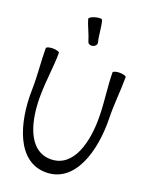

<svg xmlns="http://www.w3.org/2000/svg" viewBox="-209 -1244 1088 1400"><g transform="rotate(20 335.0 -544.5)"><path d="M236 -1107C251 -1053 279 -1004 294 -951C298 -935 317 -927 336 -933C354 -938 366 -954 362 -969C348 -1023 349 -1080 334 -1133C332 -1142 308 -1143 281 -1135C254 -1128 234 -1115 236 -1107ZM18 -800C18 -694 31 -588 28 -481C22 -221 104 51 328 51C552 51 634 -221 628 -481C625 -588 638 -694 638 -800C637 -809 615 -816 587 -816C558 -816 536 -808 536 -800C537 -692 554 -586 556 -479C562 -271 506 -51 328 -51C150 -51 94 -271 100 -479C102 -586 119 -692 120 -800C120 -808 98 -816 69 -816C41 -816 19 -809 18 -800Z"/></g></svg>

Font: Nupuram Condensed Medium
Style: Regular
Weight: 500
Width: 3
Designer: Santhosh Thottingal (santhosh.thottingal@gmail.com)
Foundry: SMC
Version: Version 1.000